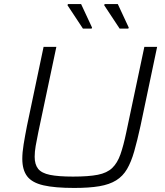

<svg xmlns="http://www.w3.org/2000/svg" viewBox="-20 -919 814 947"><path d="M346 8Q250 8 194 -5Q138 -18 114 -49.5Q90 -81 90 -136Q90 -167 96.5 -207Q103 -247 113 -298L195 -688H258L169 -267Q161 -229 156 -199.5Q151 -170 151 -146Q151 -108 168 -86.5Q185 -65 226.5 -56.5Q268 -48 340 -48Q417 -48 462.5 -57Q508 -66 533.5 -90.5Q559 -115 574 -157.5Q589 -200 603 -267L692 -688H755L673 -298Q657 -225 642 -172.5Q627 -120 606.5 -85Q586 -50 553 -29.5Q520 -9 470 -0.5Q420 8 346 8ZM432 -778H389L313 -893L315 -899H380L434 -783ZM613 -778H570L494 -893L496 -899H561L615 -783Z"/></svg>

Font: Saira SemiExpanded Light
Style: Italic
Weight: 300
Width: 6
Italic angle: -12°
Designer: Hector Gatti with collaboration of the Omnibus-Type team
Foundry: Omnibus-Type
Version: Version 1.101